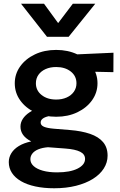

<svg xmlns="http://www.w3.org/2000/svg" viewBox="-20 -782 643 1027"><path d="M270 225Q214 225 169 215.2Q124 205.5 92.2 187Q60.5 168.5 43.8 142.8Q27 117 27 85Q27 59.5 40.8 37.2Q54.5 15 81.2 -1.2Q108 -17.5 147 -25.5Q117.5 -41 103.5 -60.5Q89.5 -80 89.5 -105Q89.5 -127 102.2 -146.5Q115 -166 138.5 -181.5Q162 -197 194 -206.5Q226 -216 264 -217L290 -164.5Q260 -165 239.2 -160.2Q218.5 -155.5 208 -147Q197.5 -138.5 197.5 -126.5Q197.5 -111.5 215.2 -104Q233 -96.5 268.5 -93.5L354 -86.5Q416.5 -81.5 461.8 -66Q507 -50.5 531.2 -22Q555.5 6.5 555.5 50.5Q555.5 87.5 535 119.5Q514.5 151.5 476.8 175Q439 198.5 386.5 211.8Q334 225 270 225ZM285.5 140Q355 140 395 119.8Q435 99.5 435 68Q435 43 409 29.8Q383 16.5 329.5 12.5L236.5 5.5Q206.5 8 185.5 16.5Q164.5 25 153.5 38.8Q142.5 52.5 142.5 69.5Q142.5 90.5 159.8 106.2Q177 122 209 131Q241 140 285.5 140ZM280.5 -157.5Q216.5 -157.5 166.5 -181.2Q116.5 -205 87.8 -245.5Q59 -286 59 -336.5Q59 -386.5 88 -427Q117 -467.5 167 -491.2Q217 -515 280.5 -515Q343.5 -515 393.5 -491.2Q443.5 -467.5 472.5 -427.2Q501.5 -387 501.5 -336.5Q501.5 -287 472.8 -246.2Q444 -205.5 394 -181.5Q344 -157.5 280.5 -157.5ZM280.5 -249.5Q312 -249.5 336.5 -260.5Q361 -271.5 375 -291.2Q389 -311 389 -336.5Q389 -375.5 358.5 -399.5Q328 -423.5 280.5 -423.5Q248.5 -423.5 224 -412.5Q199.5 -401.5 185.8 -382Q172 -362.5 172 -336.5Q172 -298 202.5 -273.8Q233 -249.5 280.5 -249.5ZM357.5 -401 309.5 -487.5 587 -500 586.5 -396ZM231.5 -585 92.5 -762H215.5L291 -658.5L369.5 -762H489.5L347 -585Z"/></svg>

Font: Geologica Medium
Style: Regular
Weight: 500
Designer: Sindre Bremnes, Frode Helland
Foundry: Monokrom Skriftforlag AS
Version: Version 1.010;gftools[0.9.28]